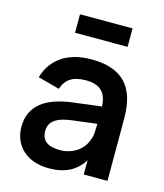

<svg xmlns="http://www.w3.org/2000/svg" viewBox="-114 -840 804 941"><g transform="rotate(15 288.0 -369.5)"><path d="M174.8 -660V-753.7H441.5V-660ZM287.7 -555Q198.2 -555 139.6 -516.2Q81 -477.3 59.3 -403.7L169 -374Q181.5 -412.8 210 -430.8Q238.5 -448.8 287.3 -448.8Q314.2 -448.8 334.6 -442.3Q355.1 -435.8 368.7 -422.2Q382.2 -408.6 389 -387.8Q395.8 -366.9 395.8 -338.2V-251.8Q395.8 -233.8 394.3 -211.9Q392.8 -190 384.3 -170.7Q377.9 -152.5 365.3 -136.8Q352.8 -121.1 335.5 -109.6Q318.2 -98.1 296.8 -91.7Q275.3 -85.3 250.4 -85.3Q204.2 -85.3 181.1 -103.3Q158 -121.3 158 -157.1Q158 -175.2 164.6 -189.3Q171.2 -203.4 185.3 -213.9Q199.3 -224.3 220.5 -231.2Q241.7 -238.1 270.3 -241.6L427.6 -261.2L420.6 -348.2L253.7 -327.4Q201.9 -321 161.9 -307Q121.9 -292.9 94.8 -270.5Q67.8 -248.2 53.9 -217.6Q40 -187 40 -147.1Q40 -110.7 53 -80.7Q65.9 -50.8 89.8 -29.4Q113.7 -8 147 3.5Q180.3 15 221.6 15Q282.8 15 326 -7Q369.1 -28.9 395.8 -72.7V0H516.2V-318.8Q516.2 -438.9 459.8 -497Q403.5 -555 287.7 -555Z"/></g></svg>

Font: Vela Sans GX ExtLt
Style: Regular
Weight: 200
Designer: Principal design: Mikhail Sharanda - project Manrope.
Design modification: Ravid Balaliev
Foundry: Mikhail Sharanda
Version: Version 1.001